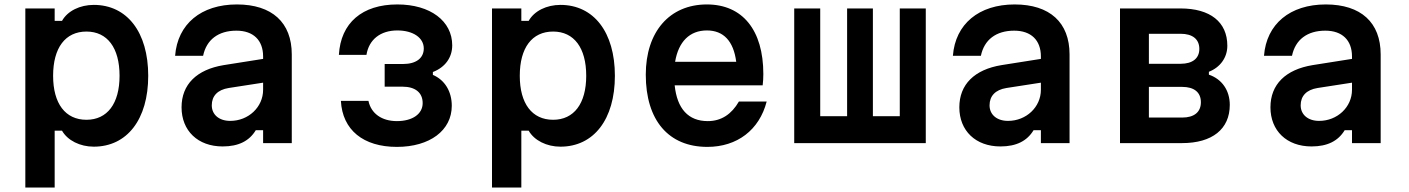

<svg xmlns="http://www.w3.org/2000/svg" viewBox="-20 -644 6340 864"><path d="M94 200H226V-56H259C284 -12 340 16 402 16C552 16 647 -107 647 -303C647 -499 552 -622 402 -622C340 -622 284 -595 259 -550H226V-606H94ZM219 -303C219 -429 274 -502 369 -502C463 -502 518 -429 518 -303C518 -178 463 -105 369 -105C274 -105 219 -178 219 -303Z M768 -393H894C909 -465 962 -506 1044 -506C1120 -506 1164 -463 1164 -390V-379L987 -351C865 -331 797 -264 797 -161C797 -56 870 15 982 15C1054 15 1102 -10 1131 -58H1164V0H1293V-399C1293 -543 1204 -624 1046 -624C885 -624 779 -536 768 -393ZM933 -170C933 -212 959 -240 1009 -248L1164 -272V-240C1164 -162 1098 -100 1016 -100C966 -100 933 -128 933 -170Z M1766 17C1914 17 2013 -57 2013 -168C2013 -232 1982 -284 1928 -307V-320C1983 -341 2015 -385 2015 -440C2015 -549 1917 -624 1768 -624C1610 -624 1513 -541 1505 -397H1629C1640 -466 1692 -507 1768 -507C1839 -507 1887 -474 1887 -426C1887 -382 1852 -356 1794 -356H1711V-254H1791C1849 -254 1882 -227 1882 -180C1882 -131 1836 -99 1766 -99C1698 -99 1650 -133 1638 -190H1514C1521 -59 1615 17 1766 17Z M2194 200H2326V-56H2359C2384 -12 2440 16 2502 16C2652 16 2747 -107 2747 -303C2747 -499 2652 -622 2502 -622C2440 -622 2384 -595 2359 -550H2326V-606H2194ZM2319 -303C2319 -429 2374 -502 2469 -502C2563 -502 2618 -429 2618 -303C2618 -178 2563 -105 2469 -105C2374 -105 2319 -178 2319 -303Z M2886 -308C2886 -102 2989 17 3163 17C3297 17 3397 -59 3430 -187H3305C3272 -130 3226 -99 3165 -99C3077 -99 3027 -155 3016 -260H3412C3414 -276 3415 -293 3415 -311C3415 -509 3321 -624 3161 -624C2993 -624 2886 -501 2886 -308ZM3018 -366C3033 -456 3083 -507 3161 -507C3236 -507 3281 -459 3293 -366Z M3554 0H4146V-606H4029V-121H3908V-606H3792V-121H3671V-606H3554Z M4268 -393H4394C4409 -465 4462 -506 4544 -506C4620 -506 4664 -463 4664 -390V-379L4487 -351C4365 -331 4297 -264 4297 -161C4297 -56 4370 15 4482 15C4554 15 4602 -10 4631 -58H4664V0H4793V-399C4793 -543 4704 -624 4546 -624C4385 -624 4279 -536 4268 -393ZM4433 -170C4433 -212 4459 -240 4509 -248L4664 -272V-240C4664 -162 4598 -100 4516 -100C4466 -100 4433 -128 4433 -170Z M5020 0H5299C5435 0 5514 -63 5514 -172C5514 -237 5479 -288 5420 -308V-321C5471 -341 5503 -385 5503 -438C5503 -545 5426 -606 5292 -606H5020ZM5150 -115V-253H5300C5353 -253 5384 -229 5384 -184C5384 -139 5353 -115 5300 -115ZM5150 -357V-492H5293C5346 -492 5377 -468 5377 -424C5377 -381 5346 -357 5293 -357Z M5668 -393H5794C5809 -465 5862 -506 5944 -506C6020 -506 6064 -463 6064 -390V-379L5887 -351C5765 -331 5697 -264 5697 -161C5697 -56 5770 15 5882 15C5954 15 6002 -10 6031 -58H6064V0H6193V-399C6193 -543 6104 -624 5946 -624C5785 -624 5679 -536 5668 -393ZM5833 -170C5833 -212 5859 -240 5909 -248L6064 -272V-240C6064 -162 5998 -100 5916 -100C5866 -100 5833 -128 5833 -170Z"/></svg>

Font: Martian Mono Std Md
Style: Regular
Weight: 500
Monospace: yes
Designer: Roman Shamin
Foundry: Evil Martians
Version: Version 1.000